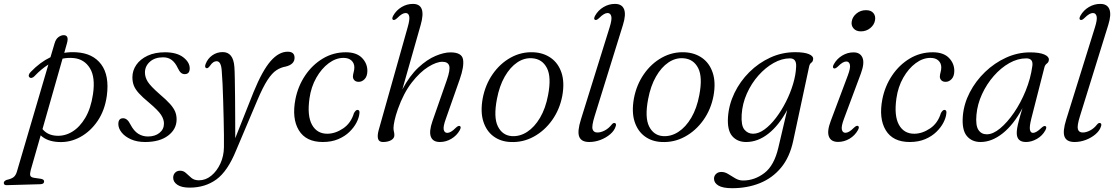

<svg xmlns="http://www.w3.org/2000/svg" viewBox="-74 -738 5866 1010"><path d="M107 -337Q101.5 -331 94.2 -328.8Q87 -326.5 81.5 -331Q75.5 -336 77.8 -344.2Q80 -352.5 88 -360Q137 -411 191.5 -437L213 -509.5Q219.5 -532.5 233.5 -542.8Q247.5 -553 261 -553Q290 -553 278.5 -511.5L264 -460Q294.5 -465 327 -463Q415 -458 458.5 -399.2Q502 -340.5 488 -234.5Q477.5 -158 439.8 -102.2Q402 -46.5 347.8 -17Q293.5 12.5 233.5 9Q173.5 6 140 -26L88 155.5Q82.5 175.5 85.2 185.2Q88 195 106 197.5L140.5 202.5Q158 205.5 158 216Q158.5 230 139 231L-38 236Q-54 237 -54 224Q-54 214.5 -39.5 208.5Q-12.5 202.5 -1.5 193Q9.5 183.5 15 164.5L180.5 -398.5Q143.5 -375.5 107 -337ZM222 -24Q266 -21 305.8 -45Q345.5 -69 374.8 -118.5Q404 -168 415 -241.5Q428.5 -331.5 399 -379.2Q369.5 -427 314 -432.5Q284 -435.5 255 -429.5L149.5 -59Q175.5 -27 222 -24Z M704 -20Q741.5 -20 765 -39Q788.5 -58 788.5 -88Q788.5 -110.5 773.2 -134Q758 -157.5 710 -198Q675.5 -226.5 656.5 -247.5Q637.5 -268.5 630 -288Q622.5 -307.5 622.5 -331.5Q622.5 -367 643.2 -397Q664 -427 702.5 -445Q741 -463 794 -463Q855.5 -463 889.8 -436.8Q924 -410.5 924 -378.5Q924 -348 897.5 -348Q886.5 -348 878 -355.2Q869.5 -362.5 861 -380.5Q848.5 -407.5 830 -422Q811.5 -436.5 784 -436.5Q740.5 -436.5 714.5 -413.2Q688.5 -390 688.5 -356.5Q688.5 -332 703.2 -308.2Q718 -284.5 765.5 -243Q801.5 -212.5 820.8 -190.8Q840 -169 847.5 -150.5Q855 -132 855 -110Q855 -58.5 810.5 -24.8Q766 9 689.5 9Q646.5 9 614.8 -5.2Q583 -19.5 565.8 -41.2Q548.5 -63 548.5 -85.5Q548.5 -116 573.5 -116Q584.5 -116 594 -108.2Q603.5 -100.5 612.5 -82.5Q630 -49 653 -34.5Q676 -20 704 -20Z M1260 -254Q1306.5 -367.5 1349.8 -416.8Q1393 -466 1439.5 -466Q1475.5 -466 1475.5 -434Q1475.5 -399.5 1429.5 -388Q1403 -383.5 1380 -368.5Q1357 -353.5 1333 -316.8Q1309 -280 1279 -209L1168.5 52Q1123.5 163 1064.2 206Q1005 249 923.5 249Q881 249 859 234Q837 219 837 197Q837 181 847 170.5Q857 160 873.5 160Q891.5 160 904.5 172.5Q917.5 185 932.8 197.8Q948 210.5 972.5 210.5Q1008 210.5 1037.5 186.2Q1067 162 1085.2 122.5Q1103.5 83 1104 36Q1104.5 11.5 1104 -27.8Q1103.5 -67 1102.5 -113.5Q1101.5 -160 1100 -207.2Q1098.5 -254.5 1096.8 -295.8Q1095 -337 1092.5 -364.5Q1089.5 -416 1065.5 -416Q1056.5 -416 1048 -410.5Q1039.5 -405 1029.5 -390.5Q1019.5 -377 1011.5 -379.5Q1001 -383 1007.5 -401Q1018.5 -430 1042.8 -447Q1067 -464 1097.5 -464Q1153.5 -464 1159 -385.5Q1160.5 -365.5 1161.2 -323.5Q1162 -281.5 1162.5 -227.8Q1163 -174 1163.2 -117.2Q1163.5 -60.5 1163.5 -11Z M1733 -433.5Q1693 -433.5 1655.2 -405.5Q1617.5 -377.5 1590 -329.2Q1562.5 -281 1554 -220.5Q1541 -128.5 1567.5 -81.2Q1594 -34 1648.5 -34.5Q1690.5 -35 1731.2 -62.5Q1772 -90 1788 -143Q1797.5 -160 1806.5 -160Q1820 -159.5 1816.5 -140Q1814.5 -119 1801.5 -93.5Q1788.5 -68 1764.5 -44.5Q1740.5 -21 1705.2 -6Q1670 9 1624 9Q1535.5 9 1498 -52.8Q1460.5 -114.5 1480 -216Q1493.5 -284.5 1531 -340.5Q1568.5 -396.5 1623.8 -429.8Q1679 -463 1745 -463Q1801.5 -463 1830.2 -433.5Q1859 -404 1858.5 -364Q1858 -336.5 1844.2 -322Q1830.5 -307.5 1813 -307.5Q1798.5 -307.5 1790.5 -315.5Q1782.5 -323.5 1782.5 -335.5Q1783 -346.5 1786.5 -358.8Q1790 -371 1790 -383.5Q1790 -405.5 1775 -419.5Q1760 -433.5 1733 -433.5Z M2344.5 -53Q2328.5 -24.5 2300.2 -7.8Q2272 9 2240 9Q2203 9 2192.5 -18.8Q2182 -46.5 2201 -101L2276 -315.5Q2295.5 -371 2289 -392Q2282.5 -413 2253 -413Q2222 -413 2178.5 -386Q2135 -359 2092 -303.8Q2049 -248.5 2019 -164Q2007 -130 2001.5 -104Q1996 -78 1996 -65.5Q1996 -53 1998.2 -45.5Q2000.5 -38 2000.5 -26.5Q2000.5 -10.5 1983.8 -0.8Q1967 9 1940.5 9Q1919.5 9 1914.8 -7.8Q1910 -24.5 1918 -53.5L2070.5 -594.5Q2082.5 -636 2078.5 -652.8Q2074.5 -669.5 2060 -669.5Q2051 -669.5 2040.5 -663.5Q2030 -657.5 2015 -642.5Q2001.5 -630 1994 -633.5Q1985 -638 1994.5 -655.5Q2010.5 -684 2038.5 -700.8Q2066.5 -717.5 2098 -717.5Q2170.5 -717.5 2139 -607L2042.5 -267.5Q2081 -340 2127 -382.8Q2173 -425.5 2217.5 -444Q2262 -462.5 2295.5 -462.5Q2355.5 -462.5 2361.8 -425.2Q2368 -388 2344.5 -321L2271.5 -113.5Q2256.5 -72.5 2260.2 -55.8Q2264 -39 2279 -39Q2287.5 -39 2298.2 -45Q2309 -51 2324 -66Q2337 -78.5 2345 -75Q2354 -71 2344.5 -53Z M2732.5 -463Q2785.5 -460.5 2824.2 -433Q2863 -405.5 2879.8 -355.2Q2896.5 -305 2884 -234.5Q2870.5 -162.5 2830.5 -106.2Q2790.5 -50 2733.5 -19Q2676.5 12 2612 9Q2560 7 2522.5 -20.5Q2485 -48 2468.8 -98.2Q2452.5 -148.5 2465 -219.5Q2478.5 -291.5 2517.5 -347.8Q2556.5 -404 2612.5 -435Q2668.5 -466 2732.5 -463ZM2617.5 -22Q2660 -19 2699 -44.2Q2738 -69.5 2767 -118.8Q2796 -168 2809 -237Q2827.5 -333 2803 -380.2Q2778.5 -427.5 2726.5 -431.5Q2685 -435 2647.2 -409.8Q2609.5 -384.5 2581.2 -335.2Q2553 -286 2540 -217Q2521.5 -120.5 2545 -73.2Q2568.5 -26 2617.5 -22Z M3203 -607 3054 -127Q3038 -75.5 3043.2 -58.2Q3048.5 -41 3068.5 -41Q3087 -41 3107.5 -51.8Q3128 -62.5 3144 -83Q3152 -92.5 3159 -91Q3171 -89 3164 -71Q3157 -50 3135.8 -31.8Q3114.5 -13.5 3085.2 -2.2Q3056 9 3025.5 9Q2984 9 2973 -18.8Q2962 -46.5 2982 -110L3133 -594.5Q3146 -636 3141.5 -652.8Q3137 -669.5 3122 -669.5Q3113.5 -669.5 3102.8 -663.5Q3092 -657.5 3077 -642.5Q3064 -630 3056 -633.5Q3047 -638 3056.5 -655.5Q3072.5 -684 3100.8 -700.8Q3129 -717.5 3161 -717.5Q3197.5 -717.5 3208.8 -689.5Q3220 -661.5 3203 -607Z M3528 -463Q3581 -460.5 3619.8 -433Q3658.5 -405.5 3675.2 -355.2Q3692 -305 3679.5 -234.5Q3666 -162.5 3626 -106.2Q3586 -50 3529 -19Q3472 12 3407.5 9Q3355.5 7 3318 -20.5Q3280.5 -48 3264.2 -98.2Q3248 -148.5 3260.5 -219.5Q3274 -291.5 3313 -347.8Q3352 -404 3408 -435Q3464 -466 3528 -463ZM3413 -22Q3455.5 -19 3494.5 -44.2Q3533.5 -69.5 3562.5 -118.8Q3591.5 -168 3604.5 -237Q3623 -333 3598.5 -380.2Q3574 -427.5 3522 -431.5Q3480.5 -435 3442.8 -409.8Q3405 -384.5 3376.8 -335.2Q3348.5 -286 3335.5 -217Q3317 -120.5 3340.5 -73.2Q3364 -26 3413 -22Z M4098.5 3.5Q4080 89.5 4034.5 144.2Q3989 199 3923 225.5Q3857 252 3777.5 252Q3728 252 3705 238Q3682 224 3682 202Q3682 187 3692.8 176.8Q3703.5 166.5 3721 166.5Q3739.5 166.5 3757.2 177.8Q3775 189 3794 200.2Q3813 211.5 3835 211.5Q3895.5 211.5 3947 172.2Q3998.5 133 4020.5 38.5L4067 -159.5Q4023.5 -78.5 3968 -34.8Q3912.5 9 3851 9Q3804.5 9 3777.8 -22Q3751 -53 3755.5 -122Q3760 -187.5 3789.5 -248.8Q3819 -310 3867.8 -358.5Q3916.5 -407 3978.2 -435.2Q4040 -463.5 4108.5 -463.5Q4156.5 -463.5 4180.5 -453.5Q4204.5 -443.5 4203.5 -428.5Q4203 -414.5 4194.2 -408.5Q4185.5 -402.5 4182.5 -388.5ZM3827.5 -135Q3824 -77.5 3842 -56Q3860 -34.5 3887.5 -34.5Q3916.5 -34.5 3947.5 -57Q3978.5 -79.5 4007.5 -117.5Q4036.5 -155.5 4060 -201.8Q4083.5 -248 4098 -296.5Q4112.5 -345 4114 -387.5Q4116.5 -431 4081.5 -431Q4039 -431 3995.8 -406.8Q3952.5 -382.5 3915.5 -340.8Q3878.5 -299 3854.8 -245.8Q3831 -192.5 3827.5 -135Z M4454.5 -573Q4429.5 -573 4416 -588.5Q4402.5 -604 4406.5 -625.5Q4410.5 -650 4431.8 -667.2Q4453 -684.5 4481.5 -684.5Q4508 -684.5 4520.5 -669.2Q4533 -654 4529 -631.5Q4525 -607.5 4504 -590.2Q4483 -573 4454.5 -573ZM4366 -114Q4350.5 -73 4354.5 -56.2Q4358.5 -39.5 4373.5 -39.5Q4382 -39.5 4392.8 -45.5Q4403.5 -51.5 4418.5 -66.5Q4431.5 -79 4439.5 -75.5Q4448.5 -71 4439 -53.5Q4423 -25 4394.8 -8.2Q4366.5 8.5 4334.5 8.5Q4297.5 8.5 4286.5 -19.5Q4275.5 -47.5 4296 -101.5L4385.5 -340Q4401 -381 4396.8 -397.8Q4392.5 -414.5 4378 -414.5Q4369 -414.5 4358.5 -408.5Q4348 -402.5 4333 -387.5Q4319.5 -375 4312 -378.5Q4303 -383 4312.5 -400.5Q4328.5 -429 4356.5 -445.8Q4384.5 -462.5 4416 -462.5Q4451 -462.5 4463 -434.5Q4475 -406.5 4454.5 -351Z M4820.5 -433.5Q4780.5 -433.5 4742.8 -405.5Q4705 -377.5 4677.5 -329.2Q4650 -281 4641.5 -220.5Q4628.5 -128.5 4655 -81.2Q4681.5 -34 4736 -34.5Q4778 -35 4818.8 -62.5Q4859.5 -90 4875.5 -143Q4885 -160 4894 -160Q4907.5 -159.5 4904 -140Q4902 -119 4889 -93.5Q4876 -68 4852 -44.5Q4828 -21 4792.8 -6Q4757.5 9 4711.5 9Q4623 9 4585.5 -52.8Q4548 -114.5 4567.5 -216Q4581 -284.5 4618.5 -340.5Q4656 -396.5 4711.2 -429.8Q4766.5 -463 4832.5 -463Q4889 -463 4917.8 -433.5Q4946.5 -404 4946 -364Q4945.5 -336.5 4931.8 -322Q4918 -307.5 4900.5 -307.5Q4886 -307.5 4878 -315.5Q4870 -323.5 4870 -335.5Q4870.5 -346.5 4874 -358.8Q4877.5 -371 4877.5 -383.5Q4877.5 -405.5 4862.5 -419.5Q4847.5 -433.5 4820.5 -433.5Z M5351 -113.5Q5340.5 -71 5344 -55Q5347.5 -39 5360 -39Q5377 -39 5404.5 -65.5Q5418 -78 5425.5 -74.5Q5434.5 -70.5 5425 -52.5Q5409.5 -24 5380.8 -7.5Q5352 9 5323 9Q5274.5 9 5274.5 -38.5Q5274.5 -50.5 5277 -65.2Q5279.5 -80 5285.8 -104.2Q5292 -128.5 5304.5 -169Q5258 -82 5200.5 -36.5Q5143 9 5084.5 9Q5037.5 9 5011.2 -23.5Q4985 -56 4991 -128.5Q4996.5 -192.5 5027.5 -252.2Q5058.5 -312 5108 -359.5Q5157.5 -407 5218.5 -434.8Q5279.5 -462.5 5344 -462.5Q5393.5 -462.5 5419 -451.5Q5444.5 -440.5 5443.5 -424Q5443 -411 5433 -403.8Q5423 -396.5 5420 -383.5ZM5062.5 -134Q5057.5 -78 5072.8 -54.8Q5088 -31.5 5117 -31.5Q5149.5 -31.5 5187 -62.5Q5224.5 -93.5 5260 -145.2Q5295.5 -197 5321.5 -260.8Q5347.5 -324.5 5356.5 -390.5Q5362.5 -431 5324.5 -431Q5279.5 -431 5235.2 -406Q5191 -381 5153.8 -338.5Q5116.5 -296 5092 -243Q5067.5 -190 5062.5 -134Z M5756 -607 5607 -127Q5591 -75.5 5596.2 -58.2Q5601.5 -41 5621.5 -41Q5640 -41 5660.5 -51.8Q5681 -62.5 5697 -83Q5705 -92.5 5712 -91Q5724 -89 5717 -71Q5710 -50 5688.8 -31.8Q5667.5 -13.5 5638.2 -2.2Q5609 9 5578.5 9Q5537 9 5526 -18.8Q5515 -46.5 5535 -110L5686 -594.5Q5699 -636 5694.5 -652.8Q5690 -669.5 5675 -669.5Q5666.5 -669.5 5655.8 -663.5Q5645 -657.5 5630 -642.5Q5617 -630 5609 -633.5Q5600 -638 5609.5 -655.5Q5625.5 -684 5653.8 -700.8Q5682 -717.5 5714 -717.5Q5750.5 -717.5 5761.8 -689.5Q5773 -661.5 5756 -607Z"/></svg>

Font: Fraunces 9pt S000 Light
Style: Italic
Weight: 300
Italic angle: -16°
Version: Version 1.000; ttfautohint (v1.8.3)